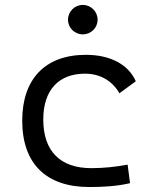

<svg xmlns="http://www.w3.org/2000/svg" viewBox="-20 -750 626 780"><path d="M342.8 9.8C397 9.8 454.6 6.8 508.3 -5.9L498.5 -81.1C451.2 -72.3 401.4 -66.9 351.1 -66.9C224.6 -66.9 155.8 -135.7 155.8 -264.6C155.8 -383.3 217.8 -450.7 325.2 -450.7C383.3 -450.7 434.1 -424.8 465.3 -371.1L531.7 -419.9C501.5 -488.3 427.7 -527.3 329.1 -527.3C163.1 -527.3 70.3 -428.7 70.3 -259.8C70.3 -85 167.5 9.8 342.8 9.8ZM316.4 -610.4C349.6 -610.4 376.5 -636.7 376.5 -669.9C376.5 -703.1 349.6 -730 316.4 -730C283.2 -730 256.3 -703.1 256.3 -669.9C256.3 -636.7 283.2 -610.4 316.4 -610.4Z"/></svg>

Font: Cascadia Mono PL SemiLight
Style: Regular
Weight: 350
Monospace: yes
Designer: Aaron Bell
Foundry: Saja Typeworks
Version: Version 2404.023